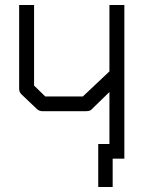

<svg xmlns="http://www.w3.org/2000/svg" viewBox="-20 -686 580 772"><path d="M480 -666V-48H433V66H375V-107H420V-316L346 -244Q340 -239 325 -239H150Q138.5 -239 129 -247L66 -307Q57 -316 57 -329V-666H117V-342L162 -298H313L420 -399V-666Z"/></svg>

Font: 3270 Nerd Font
Style: Regular
Weight: 400
Monospace: yes
Version: Version 3.0.1;Nerd Fonts 3.3.0